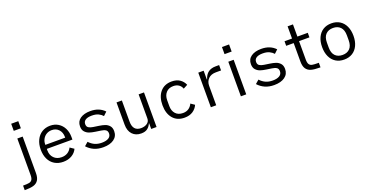

<svg xmlns="http://www.w3.org/2000/svg" viewBox="-69 -1616 5201 2692"><g transform="rotate(-20 2531.0 -270.0)"><path d="M208 -740V-634H102V-740ZM192 27Q192 97 166.5 135Q141 173 93.5 186.5Q46 200 -33 200H-38V132H-32Q25 132 53.5 126.5Q82 121 97 98.5Q112 76 112 28V-516H192Z M367 -257Q367 -338 397 -399.5Q427 -461 480.5 -494.5Q534 -528 604 -528Q672 -528 724 -495.5Q776 -463 804.5 -406Q833 -349 833 -276V-238H451V-214Q451 -145 494 -101Q537 -57 609 -57Q660 -57 698 -80.5Q736 -104 757 -147L816 -107Q792 -53 737.5 -20.5Q683 12 609 12Q536 12 481 -21Q426 -54 396.5 -115Q367 -176 367 -257ZM451 -305V-298H747V-309Q747 -377 707.5 -419.5Q668 -462 604 -462Q561 -462 526 -441.5Q491 -421 471 -385Q451 -349 451 -305Z M967 -89 1021 -136Q1059 -95 1104 -75Q1149 -55 1208 -55Q1271 -55 1308 -77.5Q1345 -100 1345 -144Q1345 -181 1321 -197Q1297 -213 1254 -219L1173 -231Q1124 -238 1087 -250.5Q1050 -263 1023 -292.5Q996 -322 996 -374Q996 -449 1053 -488.5Q1110 -528 1204 -528Q1336 -528 1414 -445L1362 -396Q1339 -423 1300.5 -442Q1262 -461 1201 -461Q1140 -461 1107.5 -440Q1075 -419 1075 -379Q1075 -342 1099.5 -326Q1124 -310 1166 -304L1247 -292Q1297 -285 1334 -272.5Q1371 -260 1397.5 -230.5Q1424 -201 1424 -149Q1424 -73 1365 -30.5Q1306 12 1206 12Q1128 12 1069 -14.5Q1010 -41 967 -89Z M1922 -84H1918Q1899 -40 1864.5 -14Q1830 12 1771 12Q1689 12 1640.5 -40Q1592 -92 1592 -185V-516H1672V-199Q1672 -129 1703 -94Q1734 -59 1794 -59Q1847 -59 1884.5 -84.5Q1922 -110 1922 -158V-516H2002V0H1922Z M2184 -258Q2184 -382 2246 -455Q2308 -528 2417 -528Q2489 -528 2537 -496Q2585 -464 2608 -409L2544 -375Q2530 -415 2497 -437Q2464 -459 2417 -459Q2348 -459 2309 -415.5Q2270 -372 2270 -302V-214Q2270 -144 2309 -100.5Q2348 -57 2419 -57Q2469 -57 2504 -80.5Q2539 -104 2559 -147L2616 -108Q2592 -53 2542 -20.5Q2492 12 2418 12Q2308 12 2246 -61Q2184 -134 2184 -258Z M2812 -516H2892V-386H2897Q2935 -516 3071 -516H3123V-436H3046Q2973 -436 2932.5 -395Q2892 -354 2892 -291V0H2812Z M3353 -740V-634H3247V-740ZM3260 -516H3340V0H3260Z M3517 -89 3571 -136Q3609 -95 3654 -75Q3699 -55 3758 -55Q3821 -55 3858 -77.5Q3895 -100 3895 -144Q3895 -181 3871 -197Q3847 -213 3804 -219L3723 -231Q3674 -238 3637 -250.5Q3600 -263 3573 -292.5Q3546 -322 3546 -374Q3546 -449 3603 -488.5Q3660 -528 3754 -528Q3886 -528 3964 -445L3912 -396Q3889 -423 3850.5 -442Q3812 -461 3751 -461Q3690 -461 3657.5 -440Q3625 -419 3625 -379Q3625 -342 3649.5 -326Q3674 -310 3716 -304L3797 -292Q3847 -285 3884 -272.5Q3921 -260 3947.5 -230.5Q3974 -201 3974 -149Q3974 -73 3915 -30.5Q3856 12 3756 12Q3678 12 3619 -14.5Q3560 -41 3517 -89Z M4291 -172Q4291 -124 4306 -101.5Q4321 -79 4349.5 -73.5Q4378 -68 4435 -68H4448V0H4436Q4357 0 4309.5 -13.5Q4262 -27 4236.5 -65Q4211 -103 4211 -173V-448H4099V-516H4211V-698H4291V-516H4446V-448H4291Z M4566 -258Q4566 -340 4594.5 -401Q4623 -462 4675.5 -495Q4728 -528 4800 -528Q4872 -528 4924.5 -495Q4977 -462 5005.5 -401Q5034 -340 5034 -258Q5034 -176 5005.5 -115Q4977 -54 4924.5 -21Q4872 12 4800 12Q4728 12 4675.5 -21Q4623 -54 4594.5 -115Q4566 -176 4566 -258ZM4949 -221V-295Q4949 -376 4909 -417.5Q4869 -459 4800 -459Q4731 -459 4691 -417.5Q4651 -376 4651 -295V-221Q4651 -140 4691 -98.5Q4731 -57 4800 -57Q4869 -57 4909 -98.5Q4949 -140 4949 -221Z"/></g></svg>

Font: iA Writer Quattro V
Style: Regular
Weight: 400
Designer: Mike Abbink, Paul van der Laan, Pieter van Rosmalen, Oliver Reichenstein
Foundry: Information Architects Inc.
Version: Version 2.000